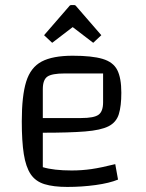

<svg xmlns="http://www.w3.org/2000/svg" viewBox="-20 -729 575 758"><path d="M246 9Q191 9 155.5 -2Q120 -13 101 -41.5Q82 -70 74 -120.5Q66 -171 66 -250Q66 -351 83.5 -407Q101 -463 144.5 -486Q188 -509 267 -509Q343 -509 385 -496.5Q427 -484 443 -452.5Q459 -421 459 -363Q459 -310 449 -278Q439 -246 408.5 -230.5Q378 -215 316 -210Q254 -205 149 -205H119V-263H301Q351 -263 369 -276Q387 -289 387 -325V-439H235Q185 -439 167 -426.5Q149 -414 149 -377V-69Q192 -56 263 -56Q303 -56 341 -61.5Q379 -67 435 -81L446 -20Q412 -6 357.5 1.5Q303 9 246 9ZM186 -560 154 -590 252 -703Q256 -709 261 -709H273Q278 -709 282 -703L380 -590L348 -560L267 -622Z"/></svg>

Font: Changa Light
Style: Regular
Weight: 300
Designer: Eduardo Rodriguez Tunni
Foundry: Eduardo Rodriguez Tunni
Version: Version 3.002; ttfautohint (v1.8.2)